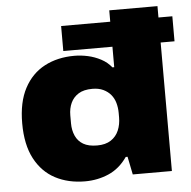

<svg xmlns="http://www.w3.org/2000/svg" viewBox="-52 -777 837 841"><g transform="rotate(-5 366.0 -356.5)"><path d="M289 12Q215 12 158 -18Q101 -48 68.5 -109.5Q36 -171 36 -265Q36 -358 68.5 -419Q101 -480 158 -510Q215 -540 289 -540Q318 -540 348 -533.5Q378 -527 405.5 -512.5Q433 -498 451 -475H459V-725H671V0H499L483 -79H475Q441 -30 392.5 -9Q344 12 289 12ZM355 -140Q392 -140 415.5 -155.5Q439 -171 450 -197Q461 -223 461 -254V-274Q461 -297 455 -318Q449 -339 436 -354.5Q423 -370 403 -379.5Q383 -389 355 -389Q317 -389 294 -374.5Q271 -360 260 -336Q249 -312 249 -282V-246Q249 -216 260 -191.5Q271 -167 294 -153.5Q317 -140 355 -140ZM243 -565V-675H732V-565Z"/></g></svg>

Font: Archivo SemiExpanded Black
Style: Regular
Weight: 900
Width: 6
Designer: Hector Gatti
Foundry: Omnibus-Type
Version: Version 2.001